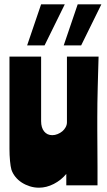

<svg xmlns="http://www.w3.org/2000/svg" viewBox="-20 -861 499 892"><path d="M288 0V-53Q264 -24 230 -6.5Q196 11 161 11Q139 11 118.5 4.5Q98 -2 81 -13Q64 -24 51.5 -39.5Q39 -55 33 -73Q29 -87 26.5 -113.5Q24 -140 24 -170V-598H171V-298Q171 -268 185 -250.5Q199 -233 223 -233Q235 -233 247.5 -238Q260 -243 269.5 -251Q279 -259 285 -270Q291 -281 291 -293V-598H438Q437 -565 436 -528.5Q435 -492 434 -455.5Q433 -419 432.5 -383Q432 -347 432 -315Q432 -296 432 -258Q432 -220 432.5 -175Q433 -130 433 -83Q433 -36 433 0ZM171 -841H281L187 -650H106ZM341 -841H451L357 -650H276Z"/></svg>

Font: Ranchers
Style: Regular
Weight: 400
Designer: Pablo Impallari, Brenda Gallo
Foundry: Pablo Impallari, Brenda Gallo
Version: Version 1.000; ttfautohint (v0.8) -G 200 -r 50